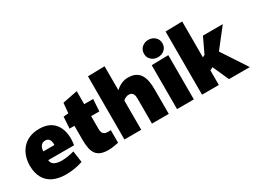

<svg xmlns="http://www.w3.org/2000/svg" viewBox="-54 -1360 2596 1969"><g transform="rotate(-30 1243.5 -375.5)"><path d="M308 12Q218 12 155.5 -18Q93 -48 60 -107Q27 -166 27 -252Q27 -305 42.5 -354.5Q58 -404 91 -444.5Q124 -485 175.5 -508.5Q227 -532 298 -532Q371 -532 420 -505.5Q469 -479 495.5 -433.5Q522 -388 529 -329.5Q536 -271 525 -207H131L239 -287Q212 -228 220.5 -194.5Q229 -161 261 -147Q293 -133 336 -133Q371 -133 412 -139.5Q453 -146 487 -156L506 -21Q459 -4 406.5 4Q354 12 308 12ZM132 -310H351Q352 -314 352 -316.5Q352 -319 352 -322Q352 -339 347.5 -356Q343 -373 330 -385Q317 -397 292 -397Q262 -397 244.5 -378Q227 -359 222.5 -329Q218 -299 227 -267Z M807 12Q753 12 718 -2.5Q683 -17 663.5 -45Q644 -73 636 -114.5Q628 -156 628 -211V-378H570L579 -515L638 -520L649 -639L826 -674V-520H932L923 -378H826V-228Q826 -201 833 -184.5Q840 -168 854.5 -160Q869 -152 893 -152Q903 -152 911.5 -152Q920 -152 929 -153V-4Q913 0 876.5 6Q840 12 807 12Z M1002 -748 1201 -752V-470H1203Q1227 -492 1250.5 -505.5Q1274 -519 1298.5 -525.5Q1323 -532 1349 -532Q1404 -532 1439 -513Q1474 -494 1493 -461Q1512 -428 1519.5 -386Q1527 -344 1527 -298V0H1328V-292Q1328 -309 1326 -324Q1324 -339 1318 -350.5Q1312 -362 1300 -369Q1288 -376 1268 -376Q1254 -376 1241.5 -371.5Q1229 -367 1219 -360.5Q1209 -354 1201 -346V0H1002Z M1625 -520 1824 -524V0H1625ZM1724 -558Q1679 -558 1647 -586Q1615 -614 1615 -660Q1615 -706 1647 -734.5Q1679 -763 1724 -763Q1769 -763 1801 -734.5Q1833 -706 1833 -660Q1833 -614 1801 -586Q1769 -558 1724 -558Z M1921 -748 2120 -752V-327L2190 -363L2128 -301L2232 -520H2467L2258 -253L2257 -350L2487 0H2240L2119 -270L2207 -217L2120 -173V0H1921Z"/></g></svg>

Font: Murecho Thin Black
Style: Regular
Weight: 900
Version: Version 1.010